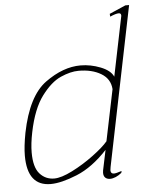

<svg xmlns="http://www.w3.org/2000/svg" viewBox="-52 -760 633 814"><g transform="rotate(-5 264.0 -353.5)"><path d="M32 -119Q32 -158 43 -216Q74 -370 150 -425Q226 -480 300 -480Q343 -480 385 -463.5Q427 -447 439 -420L491 -674V-676Q491 -686 481 -686Q469 -686 444 -675L443 -687L512 -717H528L390 -40Q388 -28 388 -26Q388 -11 402 -11Q411 -11 435 -19L433 -11Q421 -1 408 4.5Q395 10 384 10Q371 10 363.5 3Q356 -4 356 -18Q356 -24 357 -28L375 -114Q311 -45 243.5 -17.5Q176 10 131 10Q32 10 32 -119ZM382 -150 427 -368Q424 -412 385.5 -435Q347 -458 290 -458Q256 -458 214 -439.5Q172 -421 132 -367.5Q92 -314 72 -216Q62 -167 62 -130Q62 -67 86.5 -39.5Q111 -12 148 -12Q178 -12 225.5 -36Q273 -60 317.5 -93Q362 -126 382 -150Z"/></g></svg>

Font: Taviraj Thin
Style: Italic
Weight: 250
Italic angle: -12°
Designer: Katatrad Team
Foundry: CadsonDemak
Version: Version 1.001